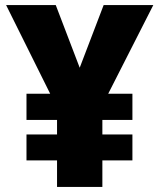

<svg xmlns="http://www.w3.org/2000/svg" viewBox="-20 -734 626 754"><path d="M293 -468 199 -714H4L177 -366H84V-263H204V-206H84V-104H204V0H382V-104H500V-206H382V-263H500V-366H405L582 -714H387Z"/></svg>

Font: Noto Sans Bengali Black
Style: Regular
Weight: 900
Designer: Jelle Bosma - Monotype Design Team
Foundry: Monotype Imaging Inc.
Version: Version 2.003